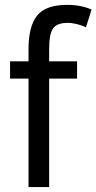

<svg xmlns="http://www.w3.org/2000/svg" viewBox="-20 -762 393 782"><path d="M330.1 -650.9Q315.9 -658.2 294.4 -663.6Q272.9 -668.9 255.9 -668.9Q213.4 -668.9 196.8 -647.2Q180.2 -625.5 180.2 -562V-512.2H293.9V-441.9H180.2V0H96.2V-441.9H21V-512.2H96.2V-562Q96.2 -654.8 131.1 -698.5Q166 -742.2 253.9 -742.2Q309.1 -742.2 353 -723.1Z"/></svg>

Font: Lorenzo Sans
Style: Regular
Weight: 400
Foundry: Intel Corporation
Version: Version 1.00; ttfautohint (v1.5)